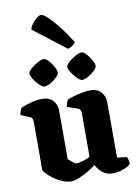

<svg xmlns="http://www.w3.org/2000/svg" viewBox="-104 -1050 795 1120"><g transform="rotate(-10 293.0 -489.5)"><path d="M227 4Q202 4 174.5 -7.5Q147 -19 123.5 -36Q100 -53 85 -69Q70 -85 70 -93V-379Q70 -400 53 -407L0 -429Q2 -443 6.5 -454.5Q11 -466 15 -470Q32 -478 69 -489Q106 -500 143 -500Q181 -500 204 -476Q227 -452 227 -414V-127Q237 -119 252 -106.5Q267 -94 275 -94Q285 -94 310 -101Q335 -108 355 -119V-379Q355 -400 338 -407L275 -429Q277 -443 281.5 -454.5Q286 -466 290 -470Q301 -475 324 -482Q347 -489 375 -494.5Q403 -500 428 -500Q466 -500 489 -476Q512 -452 512 -414V-86L569 -80Q572 -75 575.5 -64Q579 -53 579 -39Q574 -30 556.5 -21Q539 -12 516.5 -6Q494 0 474 0Q437 0 413 -19.5Q389 -39 375 -66Q358 -53 330 -36.5Q302 -20 274 -8Q246 4 227 4ZM391 -568Q383 -568 371 -578Q359 -588 346.5 -603Q334 -618 326 -633Q318 -648 318 -658Q318 -667 329 -678.5Q340 -690 356 -701Q372 -712 388 -719.5Q404 -727 414 -727Q426 -727 442 -709.5Q458 -692 470 -670.5Q482 -649 482 -635Q482 -624 465.5 -608Q449 -592 427.5 -580Q406 -568 391 -568ZM167 -568Q159 -568 147 -578Q135 -588 122.5 -603Q110 -618 102 -633Q94 -648 94 -658Q94 -667 105 -678.5Q116 -690 132 -701Q148 -712 164 -719.5Q180 -727 190 -727Q202 -727 218 -709.5Q234 -692 246 -670.5Q258 -649 258 -635Q258 -624 241.5 -608Q225 -592 203.5 -580Q182 -568 167 -568ZM341 -761 149 -909Q155 -928 168 -945Q181 -962 195 -972.5Q209 -983 219 -983Q232 -983 258 -959Q284 -935 317.5 -892.5Q351 -850 387 -792Q382 -785 369.5 -775.5Q357 -766 341 -761Z"/></g></svg>

Font: Texturina 72pt Black
Style: Regular
Weight: 900
Designer: Guillermo Torres Carreño
Foundry: Omnibus-Type
Version: Version 1.002; ttfautohint (v1.8.3)